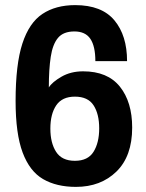

<svg xmlns="http://www.w3.org/2000/svg" viewBox="-20 -719 573 751"><path d="M277 12Q201 12 148.5 -18.5Q96 -49 68.5 -122.5Q41 -196 41 -324Q41 -467 67.5 -548.5Q94 -630 146 -664.5Q198 -699 274 -699Q378 -699 427.5 -639.5Q477 -580 477 -480H353Q353 -538 333.5 -567Q314 -596 271 -596Q228 -596 207 -571Q186 -546 178.5 -497Q171 -448 171 -377Q184 -398 220.5 -419Q257 -440 305 -440Q401 -440 449 -380Q497 -320 497 -220Q497 -108 435.5 -48Q374 12 277 12ZM273 -90Q324 -90 346 -125.5Q368 -161 368 -217Q368 -273 346 -307Q324 -341 273 -341Q223 -341 200 -307Q177 -273 177 -216Q177 -160 199.5 -125Q222 -90 273 -90Z"/></svg>

Font: Archivo SemiCondensed
Style: Bold
Weight: 680
Width: 4
Designer: Hector Gatti
Foundry: Omnibus-Type
Version: Version 2.001; ttfautohint (v1.8.3)